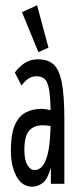

<svg xmlns="http://www.w3.org/2000/svg" viewBox="-20 -694 290 725"><path d="M102 11Q63 11 42 -28.5Q21 -68 21 -124Q21 -186 35.5 -220.5Q50 -255 76.5 -269Q103 -283 138 -283Q151 -283 171 -278Q170 -330 165 -357.5Q160 -385 149 -395.5Q138 -406 117 -406Q101 -406 88 -397.5Q75 -389 61 -371L36 -420Q53 -443 74 -456.5Q95 -470 123 -470Q160 -470 181.5 -451.5Q203 -433 213 -384Q223 -335 223 -243V0H172V-62Q160 -17 141 -3Q122 11 102 11ZM72 -128Q72 -91 83 -71.5Q94 -52 111 -52Q168 -52 171 -218Q155 -221 141 -221Q108 -221 90 -200.5Q72 -180 72 -128ZM125 -497 63 -648 120 -674 163 -514Z"/></svg>

Font: Inconsolata UltraCondensed Medium
Style: Regular
Weight: 500
Width: 1
Monospace: yes
Designer: Raph Levien, Cyreal, Brenton Simpson
Foundry: Raph Levien, Cyreal, Google
Version: Version 3.001; ttfautohint (v1.8.2.53-6de2)